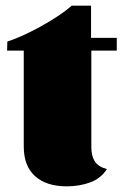

<svg xmlns="http://www.w3.org/2000/svg" viewBox="-20 -644 433 679"><path d="M5 -465 6 -497Q58 -514 125 -551Q192 -588 234 -624H302V-510H393V-465H303V-124Q303 -92 315.5 -73Q328 -54 358 -46Q337 -13 299 1Q261 15 216 15Q144 15 104 -21Q64 -57 64 -126V-465Z"/></svg>

Font: Sansita Black
Style: Regular
Weight: 900
Designer: Pablo Cosgaya
Foundry: Omnibus-Type
Version: Version 1.006; ttfautohint (v1.5)